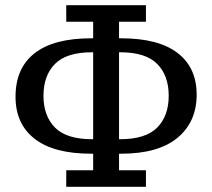

<svg xmlns="http://www.w3.org/2000/svg" viewBox="-20 -706 820 742"><path d="M336 -168H340V-504H336Q237 -504 192.5 -459Q148 -414 148 -336Q148 -258 192.5 -213Q237 -168 336 -168ZM444 -504H440V-168H444Q543 -168 587.5 -213Q632 -258 632 -336Q632 -414 587.5 -459Q543 -504 444 -504ZM236 16V-48H340V-112H332Q188 -112 114 -169.5Q40 -227 40 -332Q40 -443 114 -500.5Q188 -558 332 -558H340V-622H236V-686H544V-622H440V-558H448Q592 -558 666 -501.5Q740 -445 740 -340Q740 -235 666 -173.5Q592 -112 448 -112H440V-48H544V16Z"/></svg>

Font: Source Serif 4 Caption
Style: Regular
Weight: 400
Designer: Frank Grießhammer
Foundry: Adobe Systems Incorporated
Version: Version 4.004;hotconv 1.0.117;makeotfexe 2.5.65602